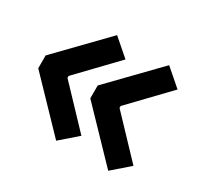

<svg xmlns="http://www.w3.org/2000/svg" viewBox="-111 -643 807 772"><g transform="rotate(30 293.0 -257.0)"><path d="M228.5 -12.2 20.5 -228.5V-288.1L228.5 -502.4L306.6 -434.6L141.6 -262.7V-253.9L306.6 -80.1ZM470.2 -12.2 262.2 -228.5V-288.1L470.2 -502.4L548.3 -434.6L383.3 -262.7V-253.9L548.3 -80.1Z"/></g></svg>

Font: CaskaydiaCove NFP SemiBold
Style: Regular
Weight: 600
Designer: Aaron Bell
Foundry: Saja Typeworks
Version: Version 2111.001; VTT 6.35;Nerd Fonts 3.1.1